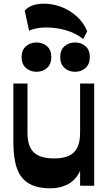

<svg xmlns="http://www.w3.org/2000/svg" viewBox="-20 -1007 588 1041"><path d="M253.8 14Q181.5 14 137.1 -11.8Q92.8 -37.5 72.6 -92.3Q52.5 -147 52.5 -234.8V-554H129V-286.5Q129 -212.7 163.9 -180.4Q198.7 -148 274 -148Q321.7 -148 352.8 -162Q383.8 -176 399 -206.6Q414.3 -237.2 414.3 -287.2L432.8 -185Q432.8 -112.5 408.3 -68.8Q383.8 -25 343.3 -5.5Q302.8 14 253.8 14ZM414.3 0V-554H490.7V0ZM178 -617.8Q144 -617.8 120.5 -638.8Q97 -659.8 97 -697.2Q97 -735.7 120.5 -756.2Q144 -776.7 178 -776.7Q212.2 -776.7 235.2 -756.2Q258.2 -735.7 258.2 -697.2Q258.2 -659.8 235.2 -638.8Q212.2 -617.8 178 -617.8ZM386.7 -617.8Q352.7 -617.8 329.6 -638.8Q306.5 -659.8 306.5 -697.2Q306.5 -735.7 329.6 -756.2Q352.7 -776.7 386.7 -776.7Q421 -776.7 444 -756.2Q467 -735.7 467 -697.2Q467 -659.8 444 -638.8Q421 -617.8 386.7 -617.8ZM431.2 -795.5Q389.2 -828 337.5 -843Q285.7 -858 229.5 -858Q203.2 -858 179.6 -853.6Q156 -849.3 137.8 -840L114 -949.2Q146.5 -986.2 215 -987Q263.2 -987.7 310 -970.4Q356.7 -953 394.7 -919.5Q432.7 -886 453 -837.5Z"/></svg>

Font: Savate ExtraLight
Style: Regular
Weight: 200
Designer: Max Esnée
Foundry: Plomb Type
Version: Version 2.000